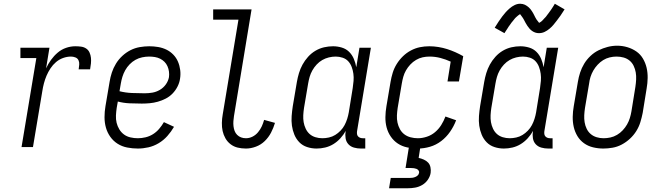

<svg xmlns="http://www.w3.org/2000/svg" viewBox="-20 -785 3540 1025"><path d="M95 0 174 -475H89V-530H244L226 -420Q237 -444 252.5 -465.5Q268 -487 288 -504Q308 -521 332.5 -529.5Q357 -538 382 -538Q398 -538 413 -536Q428 -534 440 -526Q452 -518 458 -504.5Q464 -491 465.5 -476.5Q467 -462 465.5 -446.5Q464 -431 461 -415H400Q402 -428 403 -440.5Q404 -453 399 -463.5Q394 -474 382.5 -478.5Q371 -483 359 -483Q338 -483 317 -475.5Q296 -468 279 -453.5Q262 -439 249.5 -420Q237 -401 228.5 -381Q220 -361 214.5 -340Q209 -319 206 -299L156 0Z M716 8Q687 8 659 2.5Q631 -3 608 -17.5Q585 -32 569 -54.5Q553 -77 545.5 -103.5Q538 -130 538 -159.5Q538 -189 543 -218L565 -348Q569 -373 577 -397.5Q585 -422 599 -445Q613 -468 633 -486.5Q653 -505 676.5 -517Q700 -529 726 -533.5Q752 -538 777 -538Q801 -538 824.5 -534Q848 -530 868.5 -520Q889 -510 905 -493.5Q921 -477 930 -456Q939 -435 942 -411.5Q945 -388 941 -364Q938 -343 927.5 -322.5Q917 -302 901 -285.5Q885 -269 864.5 -258.5Q844 -248 822.5 -242Q801 -236 779.5 -234Q758 -232 737 -232Q704 -232 671.5 -233.5Q639 -235 609 -243L603 -209Q600 -189 599 -168.5Q598 -148 602.5 -129.5Q607 -111 617 -94.5Q627 -78 642 -67Q657 -56 676.5 -51.5Q696 -47 716 -47Q736 -47 757 -52Q778 -57 796.5 -68.5Q815 -80 829.5 -97Q844 -114 855 -133L909 -108Q894 -82 873.5 -59Q853 -36 827 -20.5Q801 -5 772.5 1.5Q744 8 716 8ZM752 -287Q773 -287 793.5 -290.5Q814 -294 833 -305Q852 -316 865 -334Q878 -352 882 -373Q884 -388 882 -403Q880 -418 874 -431.5Q868 -445 858 -455Q848 -465 835 -471.5Q822 -478 807 -480.5Q792 -483 776 -483Q758 -483 739 -479Q720 -475 703 -465.5Q686 -456 672 -441.5Q658 -427 648.5 -410Q639 -393 633.5 -375Q628 -357 625 -339L618 -298Q650 -290 684 -288.5Q718 -287 752 -287Z M1293 8Q1270 8 1249 3Q1228 -2 1211 -15Q1194 -28 1183.5 -46.5Q1173 -65 1168.5 -85.5Q1164 -106 1164.5 -129Q1165 -152 1169 -174L1253 -680H1118V-735H1323L1229 -165Q1227 -152 1226 -138.5Q1225 -125 1226.5 -111.5Q1228 -98 1232.5 -86Q1237 -74 1246 -65Q1255 -56 1267 -51.5Q1279 -47 1293 -47Q1311 -47 1328 -55.5Q1345 -64 1357.5 -79Q1370 -94 1377.5 -110.5Q1385 -127 1390 -145L1448 -129Q1440 -102 1427 -77Q1414 -52 1393.5 -32Q1373 -12 1346 -2Q1319 8 1293 8Z M1670 8Q1644 8 1619.5 0Q1595 -8 1578 -25.5Q1561 -43 1551.5 -66Q1542 -89 1538.5 -114Q1535 -139 1537 -165.5Q1539 -192 1543 -218L1565 -348Q1569 -371 1576 -394.5Q1583 -418 1595 -440Q1607 -462 1624.5 -481.5Q1642 -501 1664 -514Q1686 -527 1710 -532.5Q1734 -538 1758 -538Q1782 -538 1805 -531Q1828 -524 1844 -508Q1860 -492 1869 -470.5Q1878 -449 1882 -426L1899 -530H1960L1886 -84Q1885 -76 1886 -69Q1887 -62 1891.5 -57Q1896 -52 1902.5 -49.5Q1909 -47 1917 -47H1930V8H1907Q1888 8 1870 3Q1852 -2 1840 -15Q1828 -28 1825 -46.5Q1822 -65 1825 -84V-86Q1814 -65 1797 -46.5Q1780 -28 1759.5 -15.5Q1739 -3 1716 2.5Q1693 8 1670 8ZM1701 -47Q1718 -47 1736 -51Q1754 -55 1769.5 -64.5Q1785 -74 1798 -87.5Q1811 -101 1819.5 -117Q1828 -133 1833.5 -150.5Q1839 -168 1842 -185L1863 -315Q1866 -334 1867.5 -353.5Q1869 -373 1866.5 -391.5Q1864 -410 1857.5 -427.5Q1851 -445 1839 -458Q1827 -471 1809 -477Q1791 -483 1772 -483Q1754 -483 1735.5 -478.5Q1717 -474 1700.5 -464.5Q1684 -455 1670.5 -440.5Q1657 -426 1647.5 -409Q1638 -392 1633 -374.5Q1628 -357 1625 -339L1603 -209Q1600 -189 1599 -170Q1598 -151 1601 -133Q1604 -115 1612 -98Q1620 -81 1633 -69.5Q1646 -58 1664 -52.5Q1682 -47 1701 -47Z M2211 8Q2182 8 2154 2Q2126 -4 2104 -18.5Q2082 -33 2066.5 -55.5Q2051 -78 2044 -104.5Q2037 -131 2037.5 -160Q2038 -189 2043 -218L2065 -348Q2069 -372 2076.5 -396.5Q2084 -421 2098 -443.5Q2112 -466 2131 -484.5Q2150 -503 2173.5 -515.5Q2197 -528 2221.5 -533Q2246 -538 2272 -538Q2296 -538 2320.5 -534Q2345 -530 2367 -523Q2389 -516 2410.5 -506.5Q2432 -497 2453 -485L2430 -350H2369L2386 -456Q2360 -468 2331.5 -475.5Q2303 -483 2273 -483Q2254 -483 2236 -479Q2218 -475 2201 -465Q2184 -455 2170.5 -440.5Q2157 -426 2147.5 -409.5Q2138 -393 2133 -375Q2128 -357 2125 -339L2103 -209Q2100 -189 2099 -169Q2098 -149 2102 -130.5Q2106 -112 2115 -95.5Q2124 -79 2138.5 -68Q2153 -57 2172 -52Q2191 -47 2211 -47Q2234 -47 2258.5 -55Q2283 -63 2302.5 -79.5Q2322 -96 2335.5 -117.5Q2349 -139 2358 -163L2415 -143Q2403 -111 2383 -82Q2363 -53 2335.5 -32Q2308 -11 2275.5 -1.5Q2243 8 2211 8ZM2057 220 2066 165H2166Q2174 165 2181.5 164Q2189 163 2196.5 160Q2204 157 2210 151.5Q2216 146 2217 138Q2219 131 2214.5 125Q2210 119 2203.5 116.5Q2197 114 2190 113Q2183 112 2175 112H2145L2163 0H2224L2215 58Q2229 61 2242.5 67Q2256 73 2265.5 83Q2275 93 2278 108Q2281 123 2279 138Q2276 157 2264 174.5Q2252 192 2234 202.5Q2216 213 2196.5 216.5Q2177 220 2157 220Z M2670 8Q2644 8 2619.5 0Q2595 -8 2578 -25.5Q2561 -43 2551.5 -66Q2542 -89 2538.5 -114Q2535 -139 2537 -165.5Q2539 -192 2543 -218L2565 -348Q2569 -371 2576 -394.5Q2583 -418 2595 -440Q2607 -462 2624.5 -481.5Q2642 -501 2664 -514Q2686 -527 2710 -532.5Q2734 -538 2758 -538Q2782 -538 2805 -531Q2828 -524 2844 -508Q2860 -492 2869 -470.5Q2878 -449 2882 -426L2899 -530H2960L2886 -84Q2885 -76 2886 -69Q2887 -62 2891.5 -57Q2896 -52 2902.5 -49.5Q2909 -47 2917 -47H2930V8H2907Q2888 8 2870 3Q2852 -2 2840 -15Q2828 -28 2825 -46.5Q2822 -65 2825 -84V-86Q2814 -65 2797 -46.5Q2780 -28 2759.5 -15.5Q2739 -3 2716 2.5Q2693 8 2670 8ZM2701 -47Q2718 -47 2736 -51Q2754 -55 2769.5 -64.5Q2785 -74 2798 -87.5Q2811 -101 2819.5 -117Q2828 -133 2833.5 -150.5Q2839 -168 2842 -185L2863 -315Q2866 -334 2867.5 -353.5Q2869 -373 2866.5 -391.5Q2864 -410 2857.5 -427.5Q2851 -445 2839 -458Q2827 -471 2809 -477Q2791 -483 2772 -483Q2754 -483 2735.5 -478.5Q2717 -474 2700.5 -464.5Q2684 -455 2670.5 -440.5Q2657 -426 2647.5 -409Q2638 -392 2633 -374.5Q2628 -357 2625 -339L2603 -209Q2600 -189 2599 -170Q2598 -151 2601 -133Q2604 -115 2612 -98Q2620 -81 2633 -69.5Q2646 -58 2664 -52.5Q2682 -47 2701 -47ZM2857 -608Q2847 -608 2838 -611Q2829 -614 2821 -619.5Q2813 -625 2807 -632Q2801 -639 2795.5 -647Q2790 -655 2786 -662.5Q2782 -670 2777 -679.5Q2772 -689 2766.5 -696Q2761 -703 2757 -709Q2755 -709 2751.5 -706.5Q2748 -704 2745 -701.5Q2742 -699 2738 -695.5Q2734 -692 2732 -690Q2730 -688 2728 -685.5Q2726 -683 2724 -680.5Q2722 -678 2720 -675.5Q2718 -673 2715.5 -670Q2713 -667 2710.5 -664Q2708 -661 2706 -657.5Q2704 -654 2701 -650.5Q2698 -647 2695.5 -643Q2693 -639 2690.5 -635Q2688 -631 2685 -626.5Q2682 -622 2679 -617.5Q2676 -613 2673 -608L2621 -637Q2632 -655 2642 -670Q2652 -685 2661.5 -697.5Q2671 -710 2679.5 -719.5Q2688 -729 2700.5 -740Q2713 -751 2727.5 -758Q2742 -765 2757 -765Q2764 -765 2770.5 -763.5Q2777 -762 2782.5 -759.5Q2788 -757 2793.5 -753Q2799 -749 2803.5 -745Q2808 -741 2812 -736Q2816 -731 2819.5 -725.5Q2823 -720 2826 -715Q2829 -710 2831.5 -704.5Q2834 -699 2837.5 -692.5Q2841 -686 2844.5 -680.5Q2848 -675 2851.5 -671.5Q2855 -668 2858 -663Q2860 -664 2863.5 -666Q2867 -668 2870 -670.5Q2873 -673 2877 -677Q2881 -681 2882.5 -683Q2884 -685 2886 -687Q2888 -689 2890.5 -691.5Q2893 -694 2895 -696.5Q2897 -699 2899 -702Q2901 -705 2903.5 -708Q2906 -711 2908.5 -714.5Q2911 -718 2913.5 -721.5Q2916 -725 2919 -729Q2922 -733 2924.5 -737Q2927 -741 2930 -745.5Q2933 -750 2936 -755Q2939 -760 2942 -765L2994 -735Q2983 -717 2972.5 -702Q2962 -687 2952.5 -675Q2943 -663 2935 -653Q2927 -643 2914 -632Q2901 -621 2887 -614.5Q2873 -608 2857 -608Z M3201 8Q3173 8 3146 1.5Q3119 -5 3097.5 -20.5Q3076 -36 3062.5 -58.5Q3049 -81 3043 -107Q3037 -133 3037.5 -161.5Q3038 -190 3043 -218L3065 -348Q3069 -373 3077 -397.5Q3085 -422 3098.5 -444.5Q3112 -467 3132 -486Q3152 -505 3175.5 -516.5Q3199 -528 3224 -534.5Q3249 -541 3275 -541Q3303 -541 3329.5 -533Q3356 -525 3377.5 -510Q3399 -495 3412.5 -472Q3426 -449 3432 -423Q3438 -397 3437.5 -368.5Q3437 -340 3432 -312L3411 -182Q3406 -157 3398.5 -132.5Q3391 -108 3377 -85.5Q3363 -63 3343 -44.5Q3323 -26 3299.5 -13.5Q3276 -1 3250.5 3.5Q3225 8 3201 8ZM3202 -47Q3220 -47 3238.5 -51Q3257 -55 3274 -65Q3291 -75 3304.5 -89.5Q3318 -104 3327.5 -120.5Q3337 -137 3342.5 -155Q3348 -173 3351 -191L3372 -321Q3375 -341 3376 -360.5Q3377 -380 3374 -398Q3371 -416 3363 -433Q3355 -450 3341 -461.5Q3327 -473 3309 -478Q3291 -483 3271 -483Q3253 -483 3234.5 -478.5Q3216 -474 3200 -464Q3184 -454 3170.5 -439.5Q3157 -425 3147.5 -408.5Q3138 -392 3132.5 -374.5Q3127 -357 3125 -339L3103 -209Q3100 -189 3099 -170Q3098 -151 3101 -132.5Q3104 -114 3112 -97.5Q3120 -81 3133.5 -69.5Q3147 -58 3165 -52.5Q3183 -47 3202 -47Z"/></svg>

Font: Iosevka Slab Light
Style: Italic
Weight: 300
Italic angle: -9°
Monospace: yes
Designer: Belleve Invis
Foundry: Belleve Invis
Version: Version 11.1.1; ttfautohint (v1.8.3)